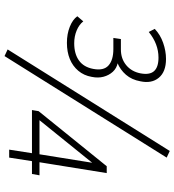

<svg xmlns="http://www.w3.org/2000/svg" viewBox="20 -786 787 868"><g transform="rotate(90 414.0 -352.5)"><path d="M174 -261Q134 -261 101.5 -274Q69 -287 54 -308L77 -335Q92 -316 118.5 -305Q145 -294 176 -294Q224 -294 254 -315.5Q284 -337 292 -380Q301 -427 276.5 -449Q252 -471 202 -471H152L157 -505H204Q246 -505 275 -529Q304 -553 312 -593Q320 -635 302 -655Q284 -675 241 -675Q210 -675 181 -664Q152 -653 125 -631L111 -658Q137 -683 174 -696Q211 -709 247 -709Q305 -709 332 -676.5Q359 -644 348 -593Q341 -554 318.5 -528Q296 -502 264 -489V-491Q289 -486 305 -468.5Q321 -451 327.5 -426.5Q334 -402 328 -373Q322 -338 300.5 -312.5Q279 -287 247 -274Q215 -261 174 -261ZM234 21 204 7 663 -726 693 -712ZM657 0 673 -103H478L483 -133L732 -441H763L714 -137H773L767 -103H709L693 0ZM678 -137 718 -386H725L515 -126L516 -137Z"/></g></svg>

Font: Nunito Sans 10pt Condensed ExtraLight
Style: Italic
Weight: 250
Width: 3
Italic angle: -9°
Designer: Vernon Adams
Foundry: Vernon Adams
Version: Version 3.101;gftools[0.9.27]